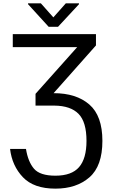

<svg xmlns="http://www.w3.org/2000/svg" viewBox="-20 -913 684 1137"><path d="M55.7 -633.8V-710.9H548.3V-644L297.4 -361.3Q431.6 -361.3 509 -294.2Q586.4 -227.1 586.4 -78.6Q586.4 70.3 509.5 137.2Q432.6 204.1 308.1 204.1Q180.2 204.1 115.7 136.5Q51.3 68.8 39.6 -31.2H133.8Q146 44.9 181.4 86.2Q216.8 127.4 308.1 127.4Q404.3 127.4 448.2 76.7Q492.2 25.9 492.2 -78.6Q492.2 -190.9 445.1 -238.8Q397.9 -286.6 302.7 -287.6H190.4V-357.4L437 -633.8ZM222.2 -893.1 295.9 -810.1 369.6 -893.1H447.8V-888.2L323.7 -754.4H268.1L146 -888.2V-893.1Z"/></svg>

Font: Roboto21382017
Style: Regular
Weight: 400
Designer: Christian Robertson
Foundry: Google
Version: Version 2.138; 2017